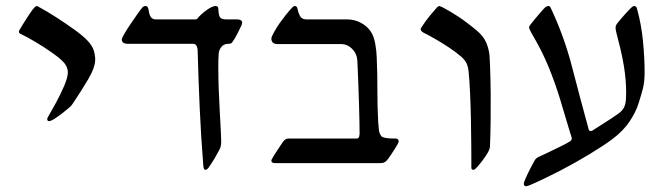

<svg xmlns="http://www.w3.org/2000/svg" viewBox="-20 -548 2246 645"><path d="M144.5 -141.1Q138.7 -141.1 138.7 -147.9Q138.7 -151.9 142.1 -156.7Q151.4 -172.4 167 -200.9Q182.6 -229.5 195.3 -258.8Q208 -288.1 208 -305.7Q208 -312 204.6 -321.8Q201.2 -331.5 190.4 -342.3Q178.7 -354.5 153.1 -372.3Q127.4 -390.1 98.9 -407.2Q70.3 -424.3 49.3 -434.1Q43.5 -437 43.5 -440.9Q43.5 -443.4 45.4 -447.3Q46.9 -450.2 56.9 -466.3Q66.9 -482.4 78.6 -500.2Q90.3 -518.1 97.2 -524.4Q100.6 -527.8 104.5 -527.8Q105.5 -527.8 108.4 -525.9Q137.2 -510.3 169.9 -489.3Q202.6 -468.3 231.2 -447.5Q259.8 -426.8 274.9 -410.6Q290.5 -393.6 295.2 -377.9Q299.8 -362.3 299.8 -348.1Q299.8 -321.8 276.4 -282Q252.9 -242.2 226.6 -203.1Q220.2 -193.4 216.1 -189.7Q211.9 -186 209 -183.6Q204.6 -179.7 191.4 -169.2Q178.2 -158.7 164.6 -149.9Q150.9 -141.1 144.5 -141.1Z M669.9 22.5Q664.6 22.5 663.1 9.8Q655.3 -86.9 650.9 -184.6Q646.5 -282.2 644 -377.9Q644 -386.2 640.6 -393.6Q637.2 -400.9 627.9 -400.9H409.2Q389.2 -400.9 389.2 -415.5Q389.2 -419.9 397.9 -434.8Q406.7 -449.7 419.2 -468.3Q431.6 -486.8 442.6 -502.2Q453.6 -517.6 458 -522.5Q462.4 -527.8 468.8 -527.8Q474.1 -527.8 476.6 -522.9Q479 -518.1 479.5 -512.7Q481.9 -496.1 487.8 -489.5Q493.7 -482.9 502.9 -482.9H636.7Q641.6 -482.9 644.5 -487.3Q654.3 -499.5 673.6 -513.7Q692.9 -527.8 704.1 -527.8Q713.4 -527.8 713.4 -518.1Q713.4 -513.2 714.8 -503.2Q716.3 -493.2 719.7 -489.3Q724.6 -482.9 739.3 -482.9H778.3Q781.7 -482.9 787.6 -480.7Q793.5 -478.5 793.5 -471.7Q793.5 -470.2 791.5 -463.4Q786.1 -452.1 777.6 -435.1Q769 -418 760.7 -406.7Q757.3 -400.9 748.5 -400.9Q731.9 -400.9 723.9 -390.6Q715.8 -380.4 714.8 -369.1Q713.9 -360.8 713.6 -347.9Q713.4 -335 713.4 -320.3Q713.4 -286.1 714.8 -247.6Q716.3 -209 718.3 -173.1Q720.2 -137.2 721.7 -110.4Q723.1 -83.5 723.1 -72.8Q723.1 -55.7 717.3 -45.4Q708 -27.8 700.7 -15.6Q693.4 -3.4 680.7 15.1Q675.3 22.5 669.9 22.5Z M904.8 0Q891.6 0 891.6 -7.8Q891.6 -9.3 892.1 -10.7Q892.6 -12.2 893.1 -13.2Q899.9 -25.4 912.1 -43.9Q924.3 -62.5 930.7 -71.8Q939 -82.5 947.3 -82.5H1176.8Q1184.6 -82.5 1186.3 -88.6Q1188 -94.7 1188 -99.6Q1188 -112.3 1187.5 -139.6Q1187 -167 1186 -200.4Q1185.1 -233.9 1183.8 -265.4Q1182.6 -296.9 1181.6 -319.6Q1180.7 -342.3 1180.2 -347.2Q1178.2 -369.1 1162.4 -384.5Q1146.5 -399.9 1127 -399.9H913.1Q891.6 -399.9 891.6 -418.5Q891.6 -423.8 900.4 -439.7Q909.2 -455.6 919.4 -470.2Q932.1 -487.3 940.2 -497.8Q948.2 -508.3 961.4 -522.5Q965.3 -526.4 967.3 -527.1Q969.2 -527.8 969.2 -527.8Q977.5 -527.8 979 -520Q981.4 -506.8 987.5 -494.9Q993.7 -482.9 1008.8 -482.9H1144.5Q1170.9 -482.9 1191.9 -471.7Q1212.9 -460.4 1224.6 -443.4Q1235.8 -427.7 1240.5 -401.6Q1245.1 -375.5 1245.6 -354Q1248 -297.4 1247.8 -244.9Q1247.6 -192.4 1250.5 -137.7Q1251.5 -124.5 1252.9 -111.3Q1254.4 -98.1 1262.2 -89.4Q1269.5 -82.5 1310.5 -82.5Q1313 -82.5 1316.2 -80.3Q1319.3 -78.1 1319.3 -73.7Q1319.3 -71.8 1317.4 -66.9Q1314.9 -61.5 1307.1 -49.1Q1299.3 -36.6 1291 -24.4Q1282.7 -12.2 1278.3 -7.8Q1273.4 -3.4 1269.3 -1.7Q1265.1 0 1254.9 0Z M1570.3 22.5Q1563.5 22.5 1563.5 15.1Q1563.5 -14.6 1563.2 -57.4Q1563 -100.1 1562 -147Q1561 -193.8 1559.1 -236.3Q1557.1 -278.8 1554.2 -308.1Q1553.2 -320.8 1548.6 -332.5Q1543.9 -344.2 1530.8 -356.4Q1514.2 -371.1 1490.5 -387Q1466.8 -402.8 1443.1 -416.5Q1419.4 -430.2 1402.3 -438.5Q1393.1 -444.3 1393.1 -449.7Q1393.1 -452.1 1395 -454.8Q1397 -457.5 1398.9 -460.9Q1409.2 -477.5 1426.3 -497.8Q1443.4 -518.1 1448.2 -523.4Q1453.6 -527.8 1455.6 -527.8Q1457 -527.8 1466.8 -523.4Q1489.7 -511.7 1518.8 -492.7Q1547.9 -473.6 1580.6 -446.3Q1605 -425.8 1613.8 -404.1Q1622.6 -382.3 1624.5 -360.8Q1625.5 -351.1 1626.2 -328.1Q1627 -305.2 1627.7 -278.3Q1628.4 -251.5 1628.4 -229.5Q1628.4 -189.5 1628.2 -144.5Q1627.9 -99.6 1626 -56.6Q1626 -51.8 1624 -46.6Q1622.1 -41.5 1620.1 -37.6Q1611.3 -22 1597.2 -3.9Q1583 14.2 1576.2 20Q1573.2 22.5 1570.3 22.5Z M1747.6 77.6Q1739.7 77.6 1739.7 69.3Q1739.7 64 1747.1 47.9Q1754.4 31.7 1762.9 15.4Q1771.5 -1 1774.9 -6.8Q1777.8 -13.2 1782.5 -16.6Q1787.1 -20 1793 -22.5Q1801.3 -26.4 1822 -36.1Q1842.8 -45.9 1863.5 -56.2Q1884.3 -66.4 1892.6 -71.8Q1900.9 -76.2 1900.9 -83.5Q1900.9 -84.5 1898.9 -91.3Q1897 -98.1 1896 -99.6Q1877.9 -160.6 1861.8 -213.9Q1845.7 -267.1 1823.7 -321.3Q1801.8 -375.5 1764.6 -438.5Q1757.3 -451.7 1757.3 -456.1Q1757.3 -458.5 1759.5 -461.7Q1761.7 -464.8 1764.2 -468.3Q1769 -474.6 1779.5 -487.1Q1790 -499.5 1800 -511Q1810.1 -522.5 1813 -524.4Q1815.4 -525.4 1817.4 -526.6Q1819.3 -527.8 1821.8 -527.8Q1827.6 -527.8 1829.6 -522.5Q1875 -426.8 1901.6 -323.7Q1928.2 -220.7 1957.5 -113.8Q1959 -107.9 1963.4 -107.9Q1969.7 -107.9 1973.1 -111.3Q2004.9 -131.3 2032.7 -149.4Q2060.5 -167.5 2067.9 -175.3Q2077.6 -185.5 2080.6 -199.2Q2083.5 -212.9 2083.5 -235.4Q2083.5 -279.3 2076.2 -324.2Q2068.8 -369.1 2057.1 -412.1Q2052.2 -430.7 2050 -440.4Q2047.9 -450.2 2047.9 -455.1Q2047.9 -460.9 2051.8 -467.3Q2062 -480.5 2079.3 -499.8Q2096.7 -519 2103 -524.4Q2105 -525.4 2106.7 -526.6Q2108.4 -527.8 2110.4 -527.8Q2118.2 -527.8 2120.1 -518.1Q2134.8 -464.8 2140.1 -408.7Q2145.5 -352.5 2145.5 -306.2Q2145.5 -273.4 2139.9 -251.2Q2134.3 -229 2124.5 -198.7Q2116.2 -172.4 2095.5 -140.6Q2074.7 -108.9 2037.1 -80.6Q2006.8 -58.1 1960.4 -30Q1914.1 -2 1861.6 25.4Q1809.1 52.7 1760.7 73.7Q1750.5 77.6 1747.6 77.6Z"/></svg>

Font: David Libre
Style: Regular
Weight: 400
Designer: Ismar David, J. Victor Gaultney, Annie Olsen and Meir Sadan
Foundry: Monotype Imaging Inc. & SIL International
Version: Version 1.100; ttfautohint (v1.8.4.7-5d5b)